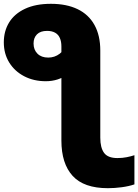

<svg xmlns="http://www.w3.org/2000/svg" viewBox="-34 -806 725 1007"><path d="M582 23Q608 23 630.5 18.5Q653 14 671 8V161Q642 171 604.5 176Q567 181 532 181Q406 181 347 116.5Q288 52 288 -69V-563Q288 -588 280 -606.5Q272 -625 255 -634.5Q238 -644 213 -644Q178 -644 160 -626Q142 -608 142 -578Q142 -545 162.5 -524.5Q183 -504 219 -504Q253 -504 279.5 -524.5Q306 -545 321 -584L408 -542Q375 -457 324 -418.5Q273 -380 206 -380Q143 -380 93 -406Q43 -432 14.5 -478Q-14 -524 -14 -584Q-14 -643 14 -688.5Q42 -734 97.5 -760Q153 -786 233 -786Q315 -786 373 -758Q431 -730 461.5 -675Q492 -620 492 -541V-84Q492 -31 512 -4Q532 23 582 23Z"/></svg>

Font: Unbounded
Style: Bold
Weight: 700
Designer: Luke Prowse, Jean-Baptiste Morizot, Fátima Lázaro, Florian Runge
Foundry: NaN
Version: Version 1.700